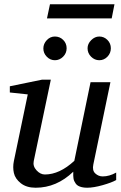

<svg xmlns="http://www.w3.org/2000/svg" viewBox="-20 -867 566 899"><path d="M524 -24Q503 -12 460.5 0Q418 12 388 12Q374 12 363.5 9.5Q353 7 346 3Q339 -1 334.5 -7.5Q330 -14 327.5 -19.5Q325 -25 324 -32.5Q323 -40 323 -44Q323 -48 323 -55Q323 -62 323 -63Q245 12 147 12Q104 12 77.5 -9Q51 -30 45 -57Q39 -84 45 -113L110 -425L26 -434V-463L177 -494H218L138 -113Q133 -89 151 -69.5Q169 -50 190 -50Q259 -50 328 -114L404 -482H497L417 -97Q411 -69 426 -55Q441 -41 461 -41Q492 -41 524 -59ZM390 -641Q390 -662 407 -679Q424 -696 445 -696Q467 -696 483 -680Q499 -664 499 -641Q499 -618 483 -601.5Q467 -585 445 -585Q423 -585 406.5 -601.5Q390 -618 390 -641ZM237 -696Q260 -696 276 -680Q292 -664 292 -641Q292 -618 275.5 -601.5Q259 -585 237 -585Q215 -585 199 -601.5Q183 -618 183 -640Q183 -662 199 -679Q215 -696 237 -696ZM516 -847 503 -781H200L214 -847Z"/></svg>

Font: Veleka
Style: Italic
Weight: 400
Italic angle: -12°
Designer: Stefan Peev, Context Ltd, 2016; SIL International, 1997-2014.
Foundry: Stefan Peev, Context Ltd, 2016
Version: Version 1.000